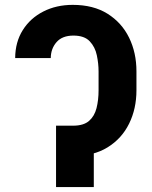

<svg xmlns="http://www.w3.org/2000/svg" viewBox="-20 -757 614 777"><path d="M226.2 -248.4H277.2Q318.5 -248.7 340.4 -267.7Q362.3 -286.8 370.6 -319.3Q378.9 -351.8 378.9 -391.7V-468.2Q378.9 -499.6 371.9 -533.1Q365 -566.6 343.2 -589.8Q321.4 -613 277.2 -613Q232.2 -613 209.1 -586.8Q185.9 -560.6 185.4 -522.1H41.4Q41.8 -586.9 72.2 -635.2Q102.5 -683.5 155.3 -710.4Q208 -737.3 274.4 -737.3Q357.8 -737.3 415.2 -701.4Q472.6 -665.4 502.4 -604.6Q532.2 -543.8 532.2 -468.2V-391.7Q532.2 -317 502.5 -256.7Q472.9 -196.3 415.5 -160.8Q358 -125.2 273.9 -125.2H226.2ZM359.6 -248.4V0H206.8V-248.4Z"/></svg>

Font: Adwaita Sans
Style: Regular
Weight: 400
Designer: Rasmus Andersson
Foundry: rsms
Version: Version 4.001;git-9221beed3